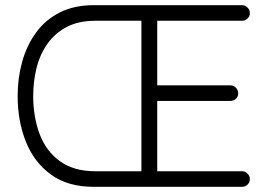

<svg xmlns="http://www.w3.org/2000/svg" viewBox="-20 -720 1030 740"><path d="M913 -60Q925 -60 934 -51Q943 -42 943 -30Q943 -17 934 -8.5Q925 0 913 0H340Q241 0 176 -47.5Q111 -95 79.5 -174.5Q48 -254 48 -350Q48 -419 65.5 -482Q83 -545 119 -594.5Q155 -644 210.5 -672Q266 -700 340 -700H913Q925 -700 934 -691Q943 -682 943 -670Q943 -657 934 -648.5Q925 -640 913 -640H579L586 -648V-379L578 -391H868Q880 -391 889 -382Q898 -373 898 -360Q898 -347 889 -339Q880 -331 868 -331H578L586 -340V-53L580 -60ZM534 -60 525 -49V-649L531 -640H348Q284 -640 239 -617Q194 -594 164.5 -553.5Q135 -513 121.5 -460.5Q108 -408 108 -350Q108 -270 132.5 -204Q157 -138 210.5 -99Q264 -60 348 -60Z"/></svg>

Font: zvoove
Style: Regular
Weight: 400
Designer: Vernon Adams (Nunito) & Andrew Paglinawan (Quicksand)
Foundry: zvoove
Version: Version 3.006